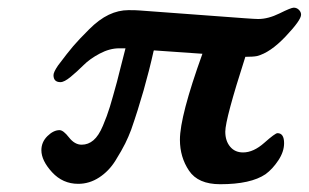

<svg xmlns="http://www.w3.org/2000/svg" viewBox="-20 -470 798 496"><path d="M86.9 -82Q86.9 -103 102.5 -118.4Q118.2 -133.8 133.8 -133.8Q143.6 -133.8 158.2 -115Q172.9 -96.2 190.9 -96.2Q208 -96.2 221.4 -107.7Q234.9 -119.1 245.8 -145Q256.8 -170.9 263.9 -194.3Q271 -217.8 282.2 -258.8Q287.1 -276.9 289.1 -286.1L304.2 -345.2H288.1Q263.2 -345.2 237.5 -331.5Q211.9 -317.9 195.6 -301.5Q179.2 -285.2 162.6 -271.5Q146 -257.8 136.2 -257.8Q118.2 -257.8 118.2 -275.9Q118.2 -283.7 129.9 -300.8Q154.8 -334 169.4 -351.1Q184.1 -368.2 210 -394Q235.8 -419.9 261 -431.9Q286.1 -443.8 312 -443.8Q332 -443.8 341.8 -442.9L611.8 -422.9Q639.6 -420.9 647 -420.9Q672.9 -420.9 702.4 -435.5Q731.9 -450.2 738.8 -450.2Q746.6 -450.2 752.2 -444.6Q757.8 -439 757.8 -432.1Q757.8 -418 718 -376Q678.2 -334 644 -325.2Q634.3 -323.2 613.8 -323.2Q562 -162.1 562 -129.9Q562 -106 574.5 -91.1Q586.9 -76.2 607.9 -76.2Q634.8 -76.2 662.8 -101.1Q690.9 -126 696.8 -126Q713.9 -126 713.9 -100.1Q713.9 -78.1 699 -55.7Q684.1 -33.2 666 -20Q627.9 5.9 548.8 5.9Q491.7 5.9 468.3 -29.1Q444.8 -64 444.8 -108.9Q444.8 -169.9 502.9 -331.1L377.9 -339.8L377 -338.9Q354 -235.8 318.8 -134.8Q312 -116.7 303.5 -99.4Q294.9 -82 278.1 -54.9Q261.2 -27.8 236.1 -11.5Q210.9 4.9 182.1 4.9Q142.1 4.9 114.5 -25.1Q86.9 -55.2 86.9 -82Z"/></svg>

Font: CMU Serif
Style: BoldItalic
Weight: 700
Italic angle: -14.04°
Version: Version 0.7.0